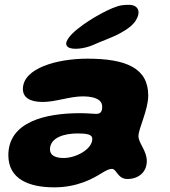

<svg xmlns="http://www.w3.org/2000/svg" viewBox="-20 -720 711 805"><path d="M265.5 -522.5C284.5 -509 337 -516.5 370.5 -531.5C397.5 -544 450 -563 477 -577C512.5 -596.5 541 -614.5 554.5 -643.5C563 -661.5 564 -678.5 551.5 -690C539 -702 514 -701 492 -698C450.5 -693.5 354.5 -638.5 309 -601.5C272 -573 243 -538 265.5 -522.5ZM207.5 65.5C304.5 65.5 370 28.5 404.5 7C424.5 -5.5 438.5 -12 449 -12C469.5 -12 472.5 30.5 514.5 30.5C558.5 30.5 595.5 3.5 595.5 -44.5C595.5 -89 560.5 -119.5 560.5 -149.5C560.5 -180.5 601.5 -259 601.5 -319.5C601.5 -435 508 -474 346 -474C220.5 -474 76 -434.5 76 -347C76 -313 102.5 -292.5 159 -292.5C213.5 -292.5 272 -316 328.5 -316C357.5 -316 382 -310.5 396 -299.5C404 -293 408.5 -284 408.5 -272C408.5 -254 402.5 -242.5 383.5 -242.5C375 -242.5 342.5 -245.5 316.5 -245.5C168.5 -245.5 15 -208.5 15 -69C15 31 101.5 65.5 207.5 65.5ZM247 -57.5C212.5 -57.5 189.5 -68.5 189.5 -93.5C189.5 -143 249 -160.5 305 -160.5C344 -160.5 367 -156.5 367 -138C367 -93.5 297.5 -57.5 247 -57.5Z"/></svg>

Font: Gluten
Style: Bold Italic
Weight: 700
Italic angle: -13°
Designer: Tyler Finck
Foundry: Etcetera Type Company
Version: Version 0.920